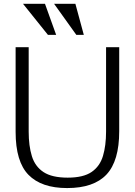

<svg xmlns="http://www.w3.org/2000/svg" viewBox="-20 -958 695 990"><path d="M326.2 11.7Q193.8 11.7 127.2 -56.2Q60.5 -124 60.5 -278.3V-714.8H127.9V-279.3Q127.9 -205.6 144.5 -152.3Q161.1 -99.1 204.6 -70.6Q248 -42 329.1 -42Q409.7 -42 452.4 -71.3Q495.1 -100.6 511 -154.1Q526.9 -207.5 526.9 -279.3V-714.8H594.7V-281.7Q594.7 -127.9 529.1 -58.1Q463.4 11.7 326.2 11.7ZM227.1 -778.3 98.6 -938.5H211.9L269.5 -778.3ZM373.5 -778.3 258.8 -938.5H368.7L412.1 -778.3Z"/></svg>

Font: Pontano Sans Light
Style: Regular
Weight: 300
Designer: Vernon Adams
Foundry: Vernon Adams
Version: Version 2.001